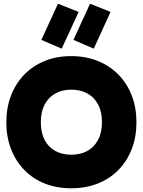

<svg xmlns="http://www.w3.org/2000/svg" viewBox="-20 -996 765 1030"><path d="M14 -340Q14 -418 39 -483Q64 -548 110 -595.5Q156 -643 220 -669Q284 -695 362 -695Q440 -695 504.5 -669Q569 -643 615.5 -595.5Q662 -548 687 -483Q712 -418 712 -340Q712 -262 687 -197Q662 -132 615.5 -84.5Q569 -37 504.5 -11.5Q440 14 362 14Q284 14 220 -11.5Q156 -37 110 -84.5Q64 -132 39 -197Q14 -262 14 -340ZM199 -340Q199 -284 219.5 -245Q240 -206 277 -186Q314 -166 362 -166Q411 -166 448 -186Q485 -206 506 -245.5Q527 -285 527 -341Q527 -397 506 -436Q485 -475 448 -495Q411 -515 362 -515Q314 -515 277 -494.5Q240 -474 219.5 -435Q199 -396 199 -340ZM311 -735 202 -782 291 -976 402 -932ZM483 -735 374 -782 463 -976 573 -932Z"/></svg>

Font: Gabarito Black
Style: Regular
Weight: 900
Designer: Leandro Assis / Alvaro Franca / Felipe Casaprima
Foundry: Naipe Foundry
Version: Version 1.000